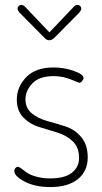

<svg xmlns="http://www.w3.org/2000/svg" viewBox="-20 -751 413 777"><path d="M183 -29Q242 -29 271 -52Q300 -75 300 -112Q300 -155 274 -179.5Q248 -204 211 -215Q174 -226 137 -237.5Q100 -249 74 -276Q48 -303 48 -348Q48 -399 86 -438.5Q124 -478 196 -478Q240 -478 279 -464Q318 -450 318 -436Q318 -430 312.5 -423Q307 -416 301 -416Q300 -416 266.5 -429.5Q233 -443 197 -443Q139 -443 111 -413.5Q83 -384 83 -349Q83 -313 109 -292Q135 -271 172 -261Q209 -251 246 -239Q283 -227 309 -196Q335 -165 335 -114Q335 -58 295 -26Q255 6 184 6Q122 6 80 -16Q38 -38 38 -59Q38 -66 42.5 -71Q47 -76 52 -76Q57 -76 67 -68.5Q77 -61 88.5 -52.5Q100 -44 125.5 -36.5Q151 -29 183 -29ZM301 -700 201 -599Q190 -588 180 -588Q168 -588 159 -599L59 -700Q51 -710 51 -716Q51 -722 55.5 -726.5Q60 -731 66 -731Q75 -731 82 -723L180 -620L278 -723Q285 -731 294 -731Q300 -731 304.5 -726.5Q309 -722 309 -716Q309 -710 301 -700Z"/></svg>

Font: Dosis
Style: ExtraLight
Weight: 250
Designer: Edgar Tolentino, Pablo Impallari, Igino Marini
Foundry: Edgar Tolentino, Pablo Impallari, Igino Marini
Version: Version 1.007